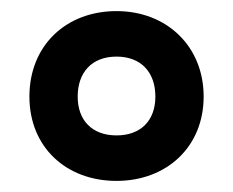

<svg xmlns="http://www.w3.org/2000/svg" viewBox="-20 -744 420 346"><path d="M190 -418C280 -418 347 -479 347 -570C347 -661 280 -724 190 -724C99 -724 33 -662 33 -570C33 -479 99 -418 190 -418ZM190 -500C146 -500 120 -527 120 -570C120 -613 145 -642 190 -642C234 -642 260 -614 260 -570C260 -527 234 -500 190 -500Z"/></svg>

Font: Noto Sans Hebrew Condensed
Style: Bold
Weight: 700
Width: 3
Designer: Monotype Design Team
Foundry: Monotype Imaging Inc.
Version: Version 2.004